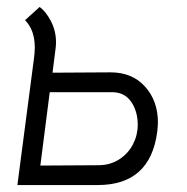

<svg xmlns="http://www.w3.org/2000/svg" viewBox="-20 -532 537 552"><path d="M77 -359Q80 -379 80 -395Q80 -446 52 -474L94 -512Q112 -499 126.5 -471Q141 -443 141 -411Q141 -400 140 -394L131 -323L298 -324Q360 -324 397 -283Q434 -242 434 -180Q434 -171 432 -153Q412 0 261 0H30ZM376 -173Q376 -212 357 -239.5Q338 -267 302 -267H123L96 -56L263 -57Q297 -57 323 -74Q349 -91 362.5 -117.5Q376 -144 376 -173Z"/></svg>

Font: Bellota
Style: Italic
Weight: 400
Italic angle: -7.5°
Designer: Kemie Guaida
Foundry: Kemie Guaida
Version: Version 4.001